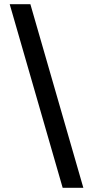

<svg xmlns="http://www.w3.org/2000/svg" viewBox="-20 -789 442 910"><path d="M375 101H277L26 -769H124Z"/></svg>

Font: DM Sans 20pt Medium
Style: Regular
Weight: 500
Version: Version 4.004;gftools[0.9.30]